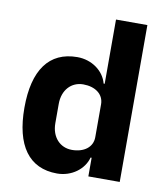

<svg xmlns="http://www.w3.org/2000/svg" viewBox="-84 -810 776 892"><g transform="rotate(10 304.0 -364.0)"><path d="M391 -88V0H539V-740H391V-437H386C371 -495 313 -537 245 -537C112 -537 43 -441 43 -263C43 -85 112 12 245 12C313 12 371 -31 386 -88ZM294 -108C238 -108 197 -151 197 -217V-308C197 -374 238 -417 294 -417C350 -417 391 -388 391 -340V-185C391 -137 350 -108 294 -108Z"/></g></svg>

Font: Braiins Sans
Style: Bold
Weight: 700
Designer: Mike Abbink, Paul van der Laan, Pieter van Rosmalen, Jiri Chlebus, Lubos Buracinsky
Foundry: Bold Monday, Sudetype
Version: Version 1.000;hotconv 1.0.109;makeotfexe 2.5.65596